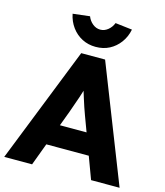

<svg xmlns="http://www.w3.org/2000/svg" viewBox="-133 -1020 960 1119"><g transform="rotate(15 347.0 -460.5)"><path d="M-1 0 276 -700H420L695 0H523L391 -355Q383 -376 375 -400Q367 -424 359 -449.5Q351 -475 343.5 -499.5Q336 -524 331 -545L361 -546Q355 -521 347.5 -497Q340 -473 332.5 -449.5Q325 -426 316 -402.5Q307 -379 299 -354L167 0ZM131 -134 184 -262H506L558 -134ZM168 -909 270 -921Q280 -895 301 -878Q322 -861 347 -861Q372 -861 393 -878Q414 -895 424 -921L526 -909Q517 -864 491.5 -829.5Q466 -795 429.5 -776Q393 -757 347 -757Q302 -757 265 -776Q228 -795 202.5 -829.5Q177 -864 168 -909Z"/></g></svg>

Font: Our Lexend
Style: Bold
Weight: 700
Designer: Bonnie Shaver-Troup, Thomas Jockin
Foundry: Lexend
Version: Version 1.007